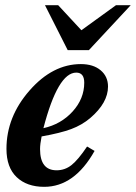

<svg xmlns="http://www.w3.org/2000/svg" viewBox="-20 -710 526 743"><path d="M317 -143 346 -126Q268 13 151 13Q84 13 44.5 -24.5Q5 -62 5 -134Q5 -258 94.5 -360Q184 -462 293 -462Q341 -462 369.5 -438Q398 -414 398 -375Q398 -312 329 -253Q297 -226 255.5 -210.5Q214 -195 141 -182Q135 -152 135 -133Q135 -51 199 -51Q231 -51 256.5 -71Q282 -91 317 -143ZM148 -214Q216 -229 261 -278.5Q306 -328 306 -390Q306 -429 275 -429Q204 -429 148 -214ZM486 -690 324 -516H242L154 -690H205L295 -593L429 -690Z"/></svg>

Font: STIX MathJax Latin
Style: Bold Italic
Weight: 700
Italic angle: -16.33°
Designer: MicroPress Inc., with final additions and corrections provided by Coen Hoffman, Elsevier (retired)
Version: Version 1.1.1